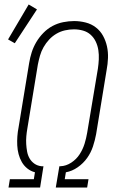

<svg xmlns="http://www.w3.org/2000/svg" viewBox="-20 -837 540 857"><path d="M18 0 24 -37H131L136 -68Q117 -73 102 -85Q87 -97 77.5 -113.5Q68 -130 63 -149Q58 -168 57 -188Q56 -208 57.5 -228.5Q59 -249 63 -269L110 -555Q114 -580 121.5 -603.5Q129 -627 142 -649Q155 -671 173.5 -690Q192 -709 214.5 -721Q237 -733 262 -738Q287 -743 311 -743Q337 -743 362.5 -736.5Q388 -730 408 -714.5Q428 -699 440 -677Q452 -655 457.5 -630Q463 -605 462 -578Q461 -551 456 -525L409 -238Q404 -211 395 -183.5Q386 -156 369 -132Q352 -108 327 -90.5Q302 -73 274 -68L269 -37H375L369 0H229L245 -95H250Q275 -96 298 -111Q321 -126 335.5 -148.5Q350 -171 357.5 -195.5Q365 -220 369 -244L417 -531Q420 -551 421 -572Q422 -593 419 -613Q416 -633 407.5 -651Q399 -669 384.5 -682Q370 -695 350.5 -700.5Q331 -706 310 -706Q290 -706 270 -701.5Q250 -697 232 -686.5Q214 -676 199.5 -660.5Q185 -645 174.5 -626.5Q164 -608 158.5 -588.5Q153 -569 149 -549L102 -263Q99 -246 97.5 -228.5Q96 -211 97 -194Q98 -177 101 -160.5Q104 -144 112 -130Q120 -116 133.5 -106.5Q147 -97 165 -95H174L159 0ZM46 -644 16 -661 108 -817 145 -795Z"/></svg>

Font: Iosevka Slab XLtObl
Style: Regular
Weight: 200
Italic angle: -9°
Monospace: yes
Designer: Belleve Invis
Foundry: Belleve Invis
Version: Version 11.1.1; ttfautohint (v1.8.3)